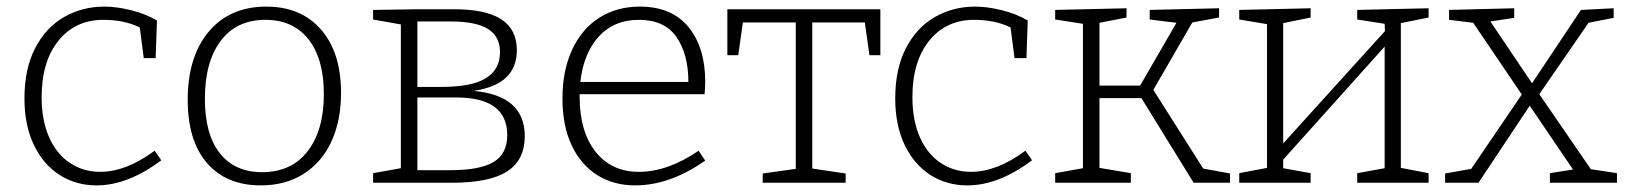

<svg xmlns="http://www.w3.org/2000/svg" viewBox="-20 -553 4931 581"><path d="M468 -68Q367 8 272 8Q210 8 160.5 -23.5Q111 -55 82.5 -114.5Q54 -174 54 -255Q54 -345 86.5 -407.5Q119 -470 174 -501.5Q229 -533 296 -533Q333 -533 377 -522Q421 -511 455 -491L451 -377H415L403 -470Q356 -493 293 -493Q208 -493 157 -430Q106 -367 106 -259Q106 -189 128.5 -138Q151 -87 191.5 -60Q232 -33 283 -33Q362 -33 448 -97Z M1012 -272Q1012 -188 983 -125Q954 -62 899 -27Q844 8 769 8Q665 8 606.5 -59.5Q548 -127 548 -251Q548 -381 611.5 -457Q675 -533 786 -533Q891 -533 951.5 -463.5Q1012 -394 1012 -272ZM600 -254Q600 -146 645.5 -89Q691 -32 773 -32Q862 -32 911 -95.5Q960 -159 960 -268Q960 -375 913.5 -434Q867 -493 783 -493Q696 -493 648 -429.5Q600 -366 600 -254Z M1568 -141Q1568 -69 1515 -34.5Q1462 0 1347 0H1109V-29L1193 -44V-479L1109 -494V-523L1243 -525H1355Q1450 -525 1497 -494.5Q1544 -464 1544 -401Q1544 -350 1512 -319Q1480 -288 1413 -278Q1568 -264 1568 -141ZM1243 -488V-290H1315Q1408 -290 1450.5 -316.5Q1493 -343 1493 -395Q1493 -443 1456.5 -465.5Q1420 -488 1344 -488ZM1342 -38Q1433 -38 1474 -63Q1515 -88 1515 -144Q1515 -258 1361 -258H1243V-38Z M2094 -97 2114 -67Q2007 8 1902 8Q1837 8 1787.5 -23Q1738 -54 1710 -113Q1682 -172 1682 -255Q1682 -339 1711 -402Q1740 -465 1793 -499Q1846 -533 1916 -533Q2013 -533 2063.5 -471Q2114 -409 2114 -306Q2114 -285 2112 -268H1734V-261Q1734 -154 1782.5 -93.5Q1831 -33 1913 -33Q2001 -33 2094 -97ZM1736 -305H2063Q2063 -389 2027 -441Q1991 -493 1913 -493Q1838 -493 1792 -442.5Q1746 -392 1736 -305Z M2181 -386V-525H2644V-386H2611L2597 -485H2438V-43L2539 -28V0H2288V-28L2388 -42V-485H2228L2214 -386Z M3103 -68Q3002 8 2907 8Q2845 8 2795.5 -23.5Q2746 -55 2717.5 -114.5Q2689 -174 2689 -255Q2689 -345 2721.5 -407.5Q2754 -470 2809 -501.5Q2864 -533 2931 -533Q2968 -533 3012 -522Q3056 -511 3090 -491L3086 -377H3050L3038 -470Q2991 -493 2928 -493Q2843 -493 2792 -430Q2741 -367 2741 -259Q2741 -189 2763.5 -138Q2786 -87 2826.5 -60Q2867 -33 2918 -33Q2997 -33 3083 -97Z M3470 -281 3621 -43 3702 -28V0H3592L3434 -256H3307V-45L3402 -29V0H3173V-29L3257 -44V-481L3173 -494V-523L3389 -528V-500L3307 -484V-294H3430L3540 -484L3459 -494V-523L3669 -528V-500L3588 -485Z M4303 -528V-500L4219 -483V-45L4303 -29V0H4087V-29L4170 -44V-412L3863 -70V-44L3946 -29V0H3730V-29L3814 -45V-480L3730 -494V-523L3946 -528V-500L3863 -483V-119L4171 -459L4170 -481L4087 -494V-523Z M4638 -268 4794 -41 4873 -29V0H4670V-29L4740 -40L4609 -233L4454 0H4353V-28L4432 -42L4585 -267L4438 -484L4365 -493V-523L4562 -528V-499L4490 -488L4616 -301L4764 -523L4863 -528V-499L4787 -484Z"/></svg>

Font: Bitter Pro Light
Style: Regular
Weight: 300
Designer: Sol Matas, and Bitter project Authors
Foundry: Sol Matas
Version: Version 1.010